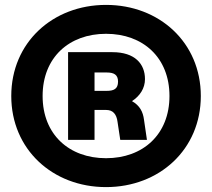

<svg xmlns="http://www.w3.org/2000/svg" viewBox="-20 -752 865 784"><path d="M258 -181H366V-303H414C441 -303 456 -286 460 -254L471 -181H580L568 -263C564 -295 551 -321 519 -339C551 -360 572 -391 572 -429C572 -491 531 -539 439 -539H258ZM26 -360C26 -142 195 12 413 12C631 12 800 -142 800 -360C800 -578 631 -732 413 -732C195 -732 26 -578 26 -360ZM154 -360C154 -517 262 -614 413 -614C564 -614 672 -517 672 -360C672 -203 564 -106 413 -106C262 -106 154 -203 154 -360ZM366 -381V-456H416C445 -456 462 -447 462 -419C462 -389 445 -381 416 -381Z"/></svg>

Font: Aspekta 850
Style: Regular
Weight: 850
Designer: Ivo Dolenc
Version: Version 2.000